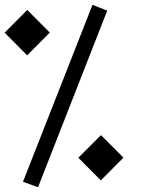

<svg xmlns="http://www.w3.org/2000/svg" viewBox="-83 -702 603 808"><path d="M436.5 -38.6 341.3 57.1 246.6 -38.1 341.8 -133.3ZM126.5 -564.9 31.2 -469.2 -63.5 -564.5 31.7 -660.2ZM13.7 63 306.2 -681.6 368.2 -657.2 77.1 85.9Z"/></svg>

Font: XB Kayhan
Style: Bold
Weight: 700
Designer: Behnam
Foundry: Irmug
Version: Version 7.300 2009